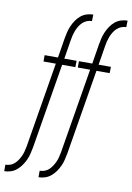

<svg xmlns="http://www.w3.org/2000/svg" viewBox="-132 -797 737 1075"><g transform="rotate(10 237.0 -260.0)"><path d="M-30 215V178Q-16 178 -2 173Q12 168 22.5 158Q33 148 41 135.5Q49 123 55 109.5Q61 96 64 82.5Q67 69 70 55L150 -428H80V-464H156L174 -575Q177 -594 181.5 -612Q186 -630 193.5 -647.5Q201 -665 212 -681.5Q223 -698 238 -710.5Q253 -723 271.5 -729Q290 -735 309 -735L308 -698Q294 -698 280 -692.5Q266 -687 255 -676.5Q244 -666 236 -652.5Q228 -639 223 -625.5Q218 -612 214.5 -598Q211 -584 209 -569L192 -464H262L261 -428H186L106 55Q102 74 98 92Q94 110 86 127.5Q78 145 66.5 161.5Q55 178 40 190.5Q25 203 6.5 209Q-12 215 -30 215ZM165 215V178Q179 178 193 173Q207 168 217.5 158Q228 148 236 135.5Q244 123 250 109.5Q256 96 259 82.5Q262 69 265 55L345 -428H275V-464H351L369 -575Q372 -594 376.5 -612Q381 -630 388.5 -647.5Q396 -665 407 -681.5Q418 -698 433 -710.5Q448 -723 466.5 -729Q485 -735 504 -735L503 -698Q489 -698 475 -692.5Q461 -687 450 -676.5Q439 -666 431 -652.5Q423 -639 418 -625.5Q413 -612 409.5 -598Q406 -584 404 -569L387 -464H457L456 -428H381L301 55Q297 74 293 92Q289 110 281 127.5Q273 145 261.5 161.5Q250 178 235 190.5Q220 203 201.5 209Q183 215 165 215Z"/></g></svg>

Font: Iosevka Extralight
Style: Italic
Weight: 200
Italic angle: -9°
Monospace: yes
Designer: Belleve Invis
Foundry: Belleve Invis
Version: Version 32.5.0; ttfautohint (v1.8.4)